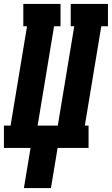

<svg xmlns="http://www.w3.org/2000/svg" viewBox="-31 -755 571 980"><path d="M91 205 125 0H-11V-114H23L107 -621H88V-735H278V-621H245L161 -114H264L348 -621H330V-735H520V-621H486L402 -114H421V0H263L229 205Z"/></svg>

Font: Iosevka Slab Heavy Oblique
Style: Regular
Weight: 900
Italic angle: -9°
Monospace: yes
Designer: Belleve Invis
Foundry: Belleve Invis
Version: Version 11.1.1; ttfautohint (v1.8.3)